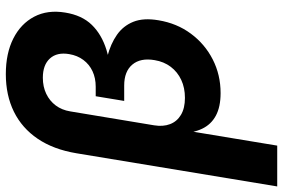

<svg xmlns="http://www.w3.org/2000/svg" viewBox="-194 -600 981 666"><g transform="rotate(-90 297.0 -266.5)"><path d="M-16.2 204.1 98.9 -492.5Q112.1 -571.9 149.1 -626.6Q186.1 -681.2 243.1 -709.3Q300.1 -737.3 373.4 -737.3Q445.5 -737.3 496.9 -711.3Q548.2 -685.3 572.6 -638.9Q597 -592.5 586.9 -531.4Q577.6 -473.3 544.3 -439.1Q511.1 -404.9 457.5 -388.2Q403.9 -371.4 333.8 -365.2L339.8 -400.8Q391 -396.5 434.9 -385Q478.7 -373.6 509.8 -351.8Q540.8 -330.1 554.9 -295Q569 -259.9 560.2 -207.9Q549.7 -143.9 513.7 -95.4Q477.8 -46.9 424.4 -19.6Q370.9 7.7 307.6 7.7Q260 7.7 229.4 -8.7Q198.7 -25.1 183.8 -56.7Q168.8 -88.2 167.6 -133.9H181.3L125.4 204.1ZM291 -116Q325.9 -116 353.3 -128.8Q380.8 -141.6 398.7 -165.2Q416.6 -188.8 421.9 -221.1Q430.3 -270 406.5 -298.4Q382.7 -326.7 333.9 -326.7H280.4L296.7 -425.5H329.7Q359.5 -425.5 383.3 -436.5Q407 -447.5 422.6 -468.4Q438.1 -489.2 442.8 -517.4Q450 -559.7 427.7 -584.3Q405.4 -608.9 360.8 -608.9Q329.7 -608.9 305.1 -597.1Q280.5 -585.3 264.7 -564.2Q248.9 -543.1 244.1 -513.7L195.8 -222.7Q190.7 -191.7 199.9 -167.7Q209 -143.6 232.1 -129.8Q255.1 -116 291 -116Z"/></g></svg>

Font: Inter Variable
Style: Italic
Weight: 400
Italic angle: -9.39999°
Designer: Rasmus Andersson
Foundry: rsms
Version: Version 4.001;git-9221beed3